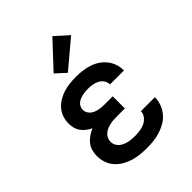

<svg xmlns="http://www.w3.org/2000/svg" viewBox="-220 -908 1041 1041"><g transform="rotate(-45 300.0 -388.0)"><path d="M298 8Q272 8 246 5.5Q220 3 195 -4.5Q170 -12 147.5 -25Q125 -38 107.5 -57.5Q90 -77 81.5 -102Q73 -127 73 -153Q73 -174 78.5 -194Q84 -214 97 -230Q110 -246 127 -257.5Q144 -269 163 -277Q147 -284 133 -295Q119 -306 108.5 -320Q98 -334 93.5 -351.5Q89 -369 89 -387Q89 -411 97 -434.5Q105 -458 121 -476Q137 -494 158 -506.5Q179 -519 202 -526Q225 -533 249 -535.5Q273 -538 297 -538Q322 -538 346 -535Q370 -532 393.5 -524.5Q417 -517 437.5 -503.5Q458 -490 473.5 -471Q489 -452 497 -428.5Q505 -405 505 -380Q505 -380 505 -379.5Q505 -379 505 -378H398Q398 -378 398 -378.5Q398 -379 398 -379Q398 -396 388 -410.5Q378 -425 363 -432.5Q348 -440 331 -443Q314 -446 297 -446Q286 -446 275 -445Q264 -444 253.5 -441.5Q243 -439 233 -435Q223 -431 214.5 -424Q206 -417 201 -406.5Q196 -396 196 -385Q196 -385 196 -385Q196 -385 196 -385Q196 -374 201 -363.5Q206 -353 214.5 -345.5Q223 -338 233.5 -333.5Q244 -329 255 -326.5Q266 -324 277.5 -323Q289 -322 300 -322H363V-229H300Q287 -229 274 -228Q261 -227 248 -224Q235 -221 223 -216Q211 -211 201 -202Q191 -193 185.5 -181Q180 -169 180 -155Q180 -155 180 -155Q180 -155 180 -155Q180 -143 185.5 -131Q191 -119 201 -110.5Q211 -102 222.5 -97Q234 -92 246.5 -89Q259 -86 272 -85Q285 -84 298 -84Q317 -84 336 -87Q355 -90 372 -98Q389 -106 401.5 -122Q414 -138 414 -157H521Q521 -157 521 -157Q521 -157 521 -157Q521 -131 512 -106Q503 -81 486.5 -61Q470 -41 447.5 -27.5Q425 -14 400 -6Q375 2 349.5 5Q324 8 298 8ZM281 -584 224 -636 362 -784 438 -716Z"/></g></svg>

Font: Iosevka Curly Slab SmBdEx
Style: Regular
Weight: 600
Width: 7
Monospace: yes
Designer: Belleve Invis
Foundry: Belleve Invis
Version: Version 11.1.0; ttfautohint (v1.8.3)